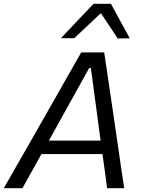

<svg xmlns="http://www.w3.org/2000/svg" viewBox="-43 -988 754 1008"><path d="M-23 0Q10 -58 46.5 -121.8Q83 -185.5 116 -243L255.5 -488Q291 -551 321.5 -604.5Q352 -657.5 383.5 -713H504L520 -606Q527.5 -552.5 537.5 -487L573.5 -241.5Q582 -182.5 591.2 -119.5Q600.5 -56.5 609 0H519Q513.5 -43 507.5 -89Q501 -134.5 495 -179H174.5Q149.5 -134.5 124.5 -89.2Q99.5 -44 75 0ZM217.5 -256.5 214 -250H485.5L484.5 -255L434 -631.5H425.5ZM575 -786Q553.5 -819 531.2 -852.2Q509 -885.5 486.5 -919Q451 -885.5 416.5 -853Q382 -820.5 347 -787.5H277Q320.5 -833.5 362.5 -878Q404.5 -922 448 -968H539.5Q564 -922.5 589 -877Q614 -831.5 638 -787Z"/></svg>

Font: Heraclito
Style: Italic
Weight: 400
Italic angle: -12°
Designer: Kostas Bartsokas (font) & Cristiano Sobral (main changes)
Foundry: Kostas Bartsokas (font) & Cristiano Sobral (main changes)
Version: Version 1.00;July 8, 2020;FontCreator 13.0.0.2655 64-bit